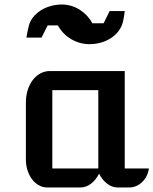

<svg xmlns="http://www.w3.org/2000/svg" viewBox="-20 -824 674 844"><path d="M93.8 -373.5Q93.8 -402.8 101.8 -428.2Q109.9 -453.6 124 -472.2Q138.2 -490.7 157.5 -501.2Q176.8 -511.7 199.2 -511.7H528.3V-83.5H634.3Q632.3 -66.4 624.8 -51Q617.2 -35.6 605.7 -24.4Q594.2 -13.2 579.6 -6.6Q564.9 0 548.8 0H496.6Q472.7 0 451.2 -16.4Q429.7 -32.7 415.5 -60.5Q401.4 -32.7 379.9 -16.4Q358.4 0 334.5 0H186.5Q167.5 0 150.4 -9.8Q133.3 -19.5 120.8 -36.1Q108.4 -52.7 101.1 -75Q93.8 -97.2 93.8 -122.6ZM412.1 -83.5V-427.7H210V-83.5ZM373 -629.9Q350.6 -629.9 329.8 -636Q309.1 -642.1 291 -653.1Q272.9 -664.1 258.5 -679.2Q244.1 -694.3 234.4 -712.4H189.5L162.6 -658.7H96.2Q98.1 -672.4 100.3 -682.1Q102.5 -691.9 105.5 -705.6Q109.9 -727.5 123.5 -745.6Q137.2 -763.7 157 -776.9Q176.8 -790 201.4 -797.1Q226.1 -804.2 252.4 -804.2Q273.4 -804.2 293.5 -798.1Q313.5 -792 330.8 -781Q348.1 -770 362.3 -754.9Q376.5 -739.7 386.2 -721.7H435.5L461.9 -775.4H528.3Q527.3 -765.6 525.9 -756.8Q524.9 -749 523.2 -741.5Q521.5 -733.9 520.5 -728.5Q515.1 -706.1 501.2 -687.7Q487.3 -669.4 467.5 -656.5Q447.8 -643.6 423.6 -636.7Q399.4 -629.9 373 -629.9Z"/></svg>

Font: Atomic Age
Style: Regular
Weight: 400
Version: Version 1.007; ttfautohint (v1.4.1) -l 6 -r 46 -G 0 -x 0 -H 